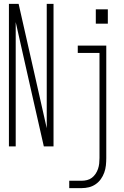

<svg xmlns="http://www.w3.org/2000/svg" viewBox="-20 -755 640 990"><path d="M26 0V-735H76L158 -373L221 -94V-735H256V0H206L144 -273L61 -641V0ZM474 -633V-707H536V-633ZM337 215V177H401Q415 177 429 173.5Q443 170 454 161.5Q465 153 473 141Q481 129 485.5 115.5Q490 102 491.5 88Q493 74 493 60V-482H381V-520H528V60Q528 79 526 98Q524 117 517.5 135Q511 153 500 168.5Q489 184 473 195Q457 206 438.5 210.5Q420 215 401 215Z"/></svg>

Font: Iosevka SS04 XLt Ex
Style: Regular
Weight: 200
Width: 7
Monospace: yes
Designer: Belleve Invis
Foundry: Belleve Invis
Version: Version 19.0.0; ttfautohint (v1.8.4)